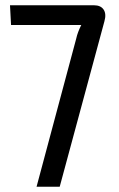

<svg xmlns="http://www.w3.org/2000/svg" viewBox="-20 -710 451 730"><path d="M18 -690H337Q363 -690 374 -673.5Q385 -657 377 -629L207 0H119L270 -564Q275 -587 289 -615H22Z"/></svg>

Font: exo2condensed_r
Style: Regular
Weight: 400
Width: 3
Designer: Natanael Gama
Version: Version 1.001;PS 001.001;hotconv 1.0.70;makeotf.lib2.5.58329